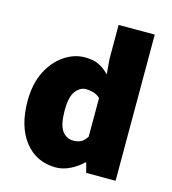

<svg xmlns="http://www.w3.org/2000/svg" viewBox="-106 -783 792 883"><g transform="rotate(15 290.0 -342.0)"><path d="M240 12Q147 12 91.5 -58.5Q36 -129 36 -250Q36 -332 65.5 -390.5Q95 -449 142 -480.5Q189 -512 240 -512Q281 -512 307.5 -498.5Q334 -485 356 -462L350 -534V-696H522V0H382L370 -46H366Q341 -21 307 -4.5Q273 12 240 12ZM286 -128Q306 -128 321.5 -135.5Q337 -143 350 -164V-348Q335 -362 317 -367Q299 -372 282 -372Q255 -372 233.5 -345Q212 -318 212 -252Q212 -185 232 -156.5Q252 -128 286 -128Z"/></g></svg>

Font: Assistant ExtraBold
Style: Regular
Weight: 800
Designer: Hebrew By Ben Nathan, Latin by Paul Hunt
Version: Version 3.000